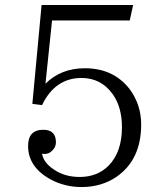

<svg xmlns="http://www.w3.org/2000/svg" viewBox="-20 -735 658 771"><path d="M162.6 -398.9Q224.6 -460.9 320.8 -460.9Q435.1 -460.9 500 -377.9Q546.9 -315.4 546.9 -234.9Q546.9 -93.8 447.8 -24.9Q387.2 16.1 307.6 16.1Q241.7 16.1 184.6 -13.7Q92.8 -63.5 92.8 -148.9Q92.8 -213.9 153.8 -213.9Q204.6 -213.9 204.6 -163.6Q204.6 -144.5 190.4 -130.9Q176.8 -116.7 159.7 -116.7Q153.8 -116.7 148.9 -117.7Q154.8 -82 195.8 -54.7Q239.3 -24.4 299.8 -24.4Q370.6 -24.4 415.5 -69.3Q469.7 -123.5 469.7 -224.6Q469.7 -304.7 432.6 -356.9Q385.7 -421.9 307.6 -421.9Q201.2 -421.9 148.9 -313L109.9 -317.9L147 -714.8H514.6L501 -652.8H189Z"/></svg>

Font: I.MingCP
Style: Regular
Weight: 400
Designer: I.Font Project
Version: Version 8.000; Sep 06, 2022